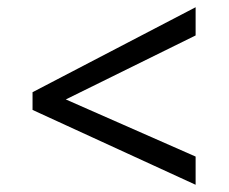

<svg xmlns="http://www.w3.org/2000/svg" viewBox="-20 -588 632 531"><path d="M70 -284V-333L521 -568V-490L162 -313L521 -155V-77Z"/></svg>

Font: hexlkorean05
Style: Book
Weight: 400
Designer: Jelle Bosma - Monotype Design Team
Foundry: Monotype Imaging Inc.
Version: Version 2.003